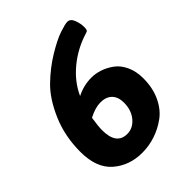

<svg xmlns="http://www.w3.org/2000/svg" viewBox="-202 -817 938 938"><g transform="rotate(-45 267.5 -348.0)"><path d="M424 -704Q445 -704 455 -678Q465 -652 465 -627Q465 -613 462 -607.5Q459 -602 450 -600Q370 -576 306.5 -524Q243 -472 212 -403Q261 -428 315 -428Q343 -428 372 -418.5Q401 -409 429 -389Q457 -369 474.5 -332Q492 -295 492 -246Q492 -180 468 -129Q444 -78 405 -49.5Q366 -21 321.5 -6.5Q277 8 231 8Q143 8 81.5 -45Q20 -98 20 -209Q20 -317 59 -407.5Q98 -498 152 -550.5Q206 -603 267 -640Q328 -677 368.5 -690.5Q409 -704 424 -704ZM260 -311Q224 -311 178 -287Q170 -235 170 -209Q170 -109 244 -109Q284 -109 312.5 -143Q341 -177 341 -229Q341 -268 320 -289.5Q299 -311 260 -311Z"/></g></svg>

Font: Asap
Style: Bold Italic
Weight: 700
Italic angle: -6°
Designer: Pablo Cosgaya
Foundry: Pablo Cosgaya
Version: Version 1.007;PS 001.007;hotconv 1.0.70;makeotf.lib2.5.58329